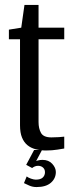

<svg xmlns="http://www.w3.org/2000/svg" viewBox="-20 -607 291 777"><path d="M166 2Q144 2 124.5 -3Q105 -8 91 -19.5Q77 -31 69 -50.5Q61 -70 61 -100V-448H16V-487L66 -495L79 -587H136V-495H240V-448H136V-113Q136 -87 146 -69Q156 -51 188 -51Q202 -51 218 -52Q234 -53 240 -54V-6Q234 -5 212.5 -1.5Q191 2 166 2ZM128 150Q112 150 98.5 144Q85 138 77 134L88 107Q94 112 105.5 116Q117 120 125 120Q144 120 153 111.5Q162 103 162 90Q162 78 154 71Q146 64 134 64Q127 64 121 66.5Q115 69 110 73L86 60L118 0H150L123 51L117 49Q124 45 133 42.5Q142 40 152 40Q177 40 191.5 56Q206 72 206 89Q206 115 186 132.5Q166 150 128 150Z"/></svg>

Font: Alumni Sans Thin Medium
Style: Regular
Weight: 500
Version: Version 1.018